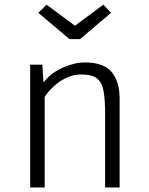

<svg xmlns="http://www.w3.org/2000/svg" viewBox="-20 -822 655 842"><path d="M112.3 0V-538.5H165.6L170.8 -460Q202.6 -502.1 254.6 -525.1Q306.7 -548.2 351.8 -548.2Q434.4 -548.2 469.5 -506.2Q504.6 -464.1 504.6 -389.7V0H441V-321.5Q441 -383.1 434.4 -421.5Q427.7 -460 405.6 -477.7Q383.6 -495.4 336.4 -495.4Q300.5 -495.4 269 -479.7Q237.4 -464.1 213.6 -441.3Q189.7 -418.5 175.9 -396.9V0ZM433.3 -801.5 466.7 -765.6 330.8 -650.3H285.1L148.2 -765.6L184.1 -801.5L308.7 -709.2Z"/></svg>

Font: Fira Code Light
Style: Regular
Weight: 300
Monospace: yes
Designer: Carrois Corporate, Edenspiekermann AG, Nikita Prokopov
Foundry: Carrois Corporate, Edenspiekermann AG, Nikita Prokopov
Version: Version 6.000; ttfautohint (v1.8.2) -l 8 -r 50 -G 200 -x 14 